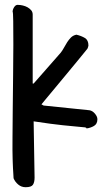

<svg xmlns="http://www.w3.org/2000/svg" viewBox="-20 -701 430 794"><path d="M36.1 36.1Q36.1 31.2 35.2 19.5Q34.2 7.8 33.7 -5.4Q33.2 -18.6 32.7 -29.8Q32.2 -41 32.2 -45.9Q31.2 -73.2 31.7 -128.9Q32.2 -184.6 32.7 -251.5Q33.2 -318.4 34.2 -388.7Q35.2 -459 35.2 -517.1Q35.2 -575.2 34.7 -613.3Q34.2 -651.4 32.2 -652.3Q32.2 -662.1 39.1 -672.4Q45.9 -682.6 56.6 -680.7Q64.5 -680.7 74.7 -678.2Q85 -675.8 93.8 -670.9Q102.5 -666 108.9 -658.7Q115.2 -651.4 115.2 -640.6V-355.5H119.1L231.4 -483.4Q238.3 -492.2 244.6 -503.9Q251 -515.6 257.8 -526.4Q264.6 -537.1 273.4 -545.9Q282.2 -554.7 295.9 -557.6Q316.4 -552.7 331.1 -543.9Q345.7 -535.2 345.7 -512.7Q345.7 -510.7 344.2 -506.3Q342.8 -502 341.8 -500Q338.9 -496.1 329.6 -484.9Q320.3 -473.6 299.3 -447.8Q278.3 -421.9 242.7 -379.4Q207 -336.9 151.4 -269.5L160.2 -264.6L349.6 -245.1Q362.3 -243.2 372.6 -231Q382.8 -218.8 382.8 -208Q382.8 -188.5 368.7 -180.2Q354.5 -171.9 337.9 -169.9Q336.9 -173.8 331.5 -174.3Q326.2 -174.8 304.7 -176.8Q283.2 -178.7 239.7 -183.1Q196.3 -187.5 119.1 -199.2L123 33.2Q123 52.7 116.2 63Q109.4 73.2 85.9 73.2Q68.4 73.2 55.2 62Q42 50.8 36.1 36.1Z"/></svg>

Font: Covered By Your Grace
Style: Regular
Weight: 400
Designer: Kimberly Geswein
Foundry: Kimberly Geswein
Version: Version 1.0